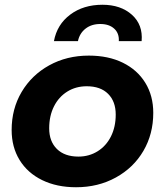

<svg xmlns="http://www.w3.org/2000/svg" viewBox="-20 -780 694 808"><path d="M29 -233Q29 -322 71 -393Q113 -464 187 -505Q261 -546 354 -546Q436 -546 497 -516Q558 -486 591.5 -431.5Q625 -377 625 -305Q625 -216 583.5 -145Q542 -74 467.5 -33Q393 8 300 8Q219 8 157.5 -22Q96 -52 62.5 -106.5Q29 -161 29 -233ZM467 -298Q467 -353 435 -385Q403 -417 345 -417Q299 -417 263 -394.5Q227 -372 207 -332Q187 -292 187 -240Q187 -185 219.5 -153Q252 -121 310 -121Q355 -121 391 -143.5Q427 -166 447 -206Q467 -246 467 -298ZM411 -760Q488 -760 535 -718Q582 -676 576 -607H480Q482 -640 460.5 -659.5Q439 -679 402 -679Q365 -679 340 -659.5Q315 -640 308 -607H207Q220 -677 275.5 -718.5Q331 -760 411 -760Z"/></svg>

Font: Idrija
Style: Bold Italic
Weight: 700
Italic angle: -11.3°
Designer: Julieta Ulanovsky
Foundry: Julieta Ulanovsky
Version: Version 7.200